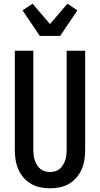

<svg xmlns="http://www.w3.org/2000/svg" viewBox="-20 -1009 540 1037"><path d="M250 8Q223 8 196.5 2.5Q170 -3 147 -16.5Q124 -30 106.5 -50.5Q89 -71 78.5 -95.5Q68 -120 64 -146.5Q60 -173 60 -200V-735H160V-200Q160 -186 161.5 -172Q163 -158 167.5 -144.5Q172 -131 179.5 -118.5Q187 -106 197.5 -97Q208 -88 222 -84Q236 -80 250 -80Q264 -80 278 -84Q292 -88 302.5 -97Q313 -106 320.5 -118.5Q328 -131 332.5 -144.5Q337 -158 338.5 -172Q340 -186 340 -200V-735H440V-200Q440 -173 436 -146.5Q432 -120 421.5 -95.5Q411 -71 393.5 -50.5Q376 -30 353 -16.5Q330 -3 303.5 2.5Q277 8 250 8ZM195 -815 102 -953 156 -989 250 -879 344 -989 398 -953 305 -815Z"/></svg>

Font: Iosevka Semibold
Style: Regular
Weight: 600
Monospace: yes
Designer: Belleve Invis
Foundry: Belleve Invis
Version: Version 33.2.3; ttfautohint (v1.8.4)